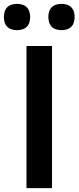

<svg xmlns="http://www.w3.org/2000/svg" viewBox="-53 -973 406 993"><path d="M84 0V-735H216V0ZM265 -817Q251 -817 237.5 -821Q224 -825 214.5 -834.5Q205 -844 201 -857.5Q197 -871 197 -885Q197 -899 201 -912.5Q205 -926 214.5 -935.5Q224 -945 237.5 -949Q251 -953 265 -953Q279 -953 292.5 -949Q306 -945 315.5 -935.5Q325 -926 329 -912.5Q333 -899 333 -885Q333 -871 329 -857.5Q325 -844 315.5 -834.5Q306 -825 292.5 -821Q279 -817 265 -817ZM35 -817Q21 -817 7.5 -821Q-6 -825 -15.5 -834.5Q-25 -844 -29 -857.5Q-33 -871 -33 -885Q-33 -899 -29 -912.5Q-25 -926 -15.5 -935.5Q-6 -945 7.5 -949Q21 -953 35 -953Q49 -953 62.5 -949Q76 -945 85.5 -935.5Q95 -926 99 -912.5Q103 -899 103 -885Q103 -871 99 -857.5Q95 -844 85.5 -834.5Q76 -825 62.5 -821Q49 -817 35 -817Z"/></svg>

Font: Iosevka Aile Extrabold
Style: Regular
Weight: 800
Designer: Belleve Invis
Foundry: Belleve Invis
Version: Version 27.3.5; ttfautohint (v1.8.4)